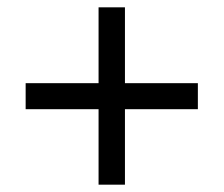

<svg xmlns="http://www.w3.org/2000/svg" viewBox="-20 -615 612 524"><path d="M321 -388H520V-317H321V-111H249V-317H50V-388H249V-595H321Z"/></svg>

Font: Noto Sans Chorasmian
Style: Regular
Weight: 400
Designer: Federico Parra Barrios
Foundry: Google LLC
Version: Version 1.004; ttfautohint (v1.8.4.7-5d5b)